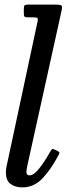

<svg xmlns="http://www.w3.org/2000/svg" viewBox="-20 -800 306 830"><path d="M245.5 -751 99.5 -90Q98 -84.5 96 -72.8Q94 -61 94 -57.5Q94 -42 107.5 -42Q126.5 -42 150.2 -72.5Q174 -103 197.5 -145Q202 -152.5 204.5 -155Q207 -157.5 216 -153.5L227.5 -148Q235 -144 236.5 -141.5Q238 -139 234.5 -132Q201.5 -69 164.2 -29.5Q127 10 77 10Q45.5 10 25.5 -4.8Q5.5 -19.5 5.5 -55.5Q5.5 -70 10 -88.5L142.5 -707.5Q145 -719.5 141.2 -722.2Q137.5 -725 123.5 -725H100Q89 -725 86 -728.2Q83 -731.5 83 -741.5V-762.5Q83 -774 86.5 -777Q90 -780 101 -780H219.5Q243 -780 246.5 -775.2Q250 -770.5 245.5 -751Z"/></svg>

Font: Besley* Narrow
Style: Italic
Weight: 400
Width: 4
Italic angle: -13°
Designer: Owen Earl
Foundry: indestructible type*
Version: Version 3.000; ttfautohint (v1.8.3)